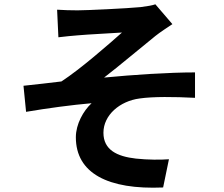

<svg xmlns="http://www.w3.org/2000/svg" viewBox="-20 -810 1040 891"><path d="M245 -765 251 -637C283 -641 316 -644 341 -646C382 -650 505 -656 546 -659C484 -604 354 -490 265 -432C212 -426 142 -417 89 -412L101 -291C201 -308 313 -323 405 -331C367 -296 332 -234 332 -173C332 -6 481 71 737 60L764 -71C726 -68 667 -68 611 -74C522 -84 460 -115 460 -194C460 -276 536 -341 628 -353C689 -362 789 -361 885 -356V-474C763 -474 597 -463 463 -450C532 -503 630 -586 701 -643C722 -660 759 -684 780 -698L701 -790C687 -785 664 -781 632 -777C571 -771 383 -762 340 -762C306 -762 277 -763 245 -765Z"/></svg>

Font: Noto Sans Mono CJK SC
Style: Bold
Weight: 700
Designer: Ryoko NISHIZUKA 西塚涼子 (kana, bopomofo & ideographs); Paul D. Hunt (Latin, Greek & Cyrillic); Sandoll Communications 산돌커뮤니
Foundry: Adobe
Version: Version 2.004;hotconv 1.0.118;makeotfexe 2.5.65603